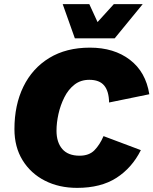

<svg xmlns="http://www.w3.org/2000/svg" viewBox="-20 -901 744 931"><path d="M354 10Q266 10 197.5 -25Q129 -60 89.5 -124Q50 -188 50 -275Q50 -392 93.5 -481Q137 -570 219 -620Q301 -670 416 -670Q533 -670 610 -611Q687 -552 704 -444L509 -404Q508 -459 485 -486.5Q462 -514 413 -514Q371 -514 341 -490.5Q311 -467 292 -429Q273 -391 263.5 -348.5Q254 -306 254 -267Q254 -211 282 -178.5Q310 -146 366 -146Q412 -146 438 -172.5Q464 -199 482 -241L663 -173Q620 -87 544.5 -38.5Q469 10 354 10ZM343 -715 284 -881H413L453 -794L532 -881H672L536 -715Z"/></svg>

Font: Work Sans ExtraBold
Style: Italic
Weight: 800
Italic angle: -13°
Designer: Wei Huang
Foundry: Wei Huang
Version: Version 2.012; ttfautohint (v1.8.3)